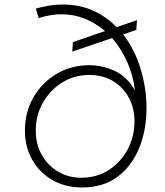

<svg xmlns="http://www.w3.org/2000/svg" viewBox="-20 -816 728 848"><path d="M343 12Q268 12 211 -21Q154 -54 122 -111Q90 -168 90 -239Q90 -320 127.5 -385.5Q165 -451 229.5 -489.5Q294 -528 374 -528Q431 -528 485.5 -503.5Q540 -479 576 -417Q568 -484 541.5 -543Q515 -602 475 -648L299 -588L302 -630L444 -679Q404 -713 355.5 -733Q307 -753 253 -753Q229 -753 203.5 -749Q178 -745 151 -736L138 -778Q200 -796 257 -796Q332 -796 391.5 -769Q451 -742 495 -696L585 -727L582 -684L524 -664Q575 -598 601 -512Q627 -426 627 -339Q627 -240 594 -160.5Q561 -81 498 -34.5Q435 12 343 12ZM338 -31Q408 -31 461 -65.5Q514 -100 544 -156.5Q574 -213 574 -280Q574 -338 549 -384.5Q524 -431 479 -458Q434 -485 374 -485Q308 -485 254.5 -451.5Q201 -418 169.5 -362.5Q138 -307 138 -239Q138 -179 164.5 -132Q191 -85 236.5 -58Q282 -31 338 -31Z"/></svg>

Font: Plus Jakarta Sans ExtraLight
Style: Italic
Weight: 200
Italic angle: -8°
Designer: Gumpita Rahayu
Foundry: Tokotype
Version: Version 2.071; ttfautohint (v1.8.4.7-5d5b);gftools[0.9.29]